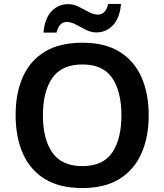

<svg xmlns="http://www.w3.org/2000/svg" viewBox="-20 -941 831 971"><path d="M732 -358Q732 -247 695 -164.5Q658 -82 584 -36Q510 10 396 10Q281 10 206.5 -36Q132 -82 95.5 -165Q59 -248 59 -359Q59 -470 95.5 -552Q132 -634 206.5 -679.5Q281 -725 397 -725Q510 -725 584 -679.5Q658 -634 695 -551.5Q732 -469 732 -358ZM197 -358Q197 -238 244.5 -169.5Q292 -101 396 -101Q501 -101 547.5 -169.5Q594 -238 594 -358Q594 -478 547.5 -546.5Q501 -615 397 -615Q292 -615 244.5 -546.5Q197 -478 197 -358ZM200 -776Q206 -848 240.5 -884Q275 -920 325 -920Q353 -920 379 -906.5Q405 -893 429.5 -880Q454 -867 476 -867Q494 -867 507.5 -880.5Q521 -894 527 -921H592Q586 -850 551.5 -813.5Q517 -777 467 -777Q441 -777 415 -790Q389 -803 364.5 -816.5Q340 -830 317 -830Q299 -830 285.5 -816.5Q272 -803 266 -776Z"/></svg>

Font: Noto Sans NKo Unjoined SemiBold
Style: Regular
Weight: 600
Designer: Monotype Design Team
Foundry: Monotype Imaging Inc.
Version: Version 2.004